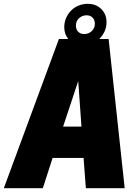

<svg xmlns="http://www.w3.org/2000/svg" viewBox="-60 -984 730 1004"><path d="M297 -780Q276 -806 276 -842Q276 -868 286 -890.5Q296 -913 312.5 -929.5Q329 -946 351.5 -955Q374 -964 399 -964Q442 -964 469.5 -937Q497 -910 497 -868Q497 -841 486.5 -819Q476 -797 459 -780H508L592 0H389L377 -158H215L164 0H-40L248 -780ZM270 -322H366L349 -560ZM393 -904Q370 -904 353.5 -889Q337 -874 337 -850Q337 -830 349 -818Q361 -806 380 -806Q403 -806 419.5 -821Q436 -836 436 -860Q436 -880 424 -892Q412 -904 393 -904Z"/></svg>

Font: Tanohe Sans Black
Style: Italic
Weight: 900
Designer: Village Type and Design LLC & Cristiano Sobral
Foundry: Cooper Hewitt Smithsonian Design Museum
Version: Version 1.00;January 12, 2020;FontCreator 12.0.0.2547 64-bit